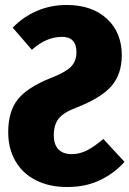

<svg xmlns="http://www.w3.org/2000/svg" viewBox="-20 -733 520 771"><path d="M469 -511Q469 -436 428 -388Q387 -340 287 -301Q234 -281 215 -256Q196 -231 196 -190Q196 -153 214.5 -133.5Q233 -114 268 -114Q300 -114 330 -129.5Q360 -145 395 -175L480 -83Q439 -37 381.5 -9.5Q324 18 250 18Q178 18 124.5 -9Q71 -36 42 -86Q13 -136 13 -202Q13 -286 51.5 -334Q90 -382 182 -419Q242 -442 264.5 -464.5Q287 -487 287 -523Q287 -585 229 -585Q166 -585 108 -533L31 -622Q74 -666 129 -689.5Q184 -713 248 -713Q349 -713 409 -658Q469 -603 469 -511Z"/></svg>

Font: Fira Sans Extra Condensed ExtraBold
Style: Regular
Weight: 800
Width: 1
Designer: Carrois Corporate & Edenspiekermann AG
Foundry: Carrois Corporate GbR & Edenspiekermann AG
Version: Version 4.203